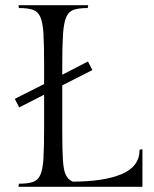

<svg xmlns="http://www.w3.org/2000/svg" viewBox="-20 -720 594 740"><path d="M54 -306 37 -339 150 -396V-474Q150 -547 147.5 -590Q145 -633 135.5 -654.5Q126 -676 106.5 -682.5Q87 -689 53 -689L51 -700H320L318 -689Q284 -689 264.5 -682.5Q245 -676 235.5 -654.5Q226 -633 223 -590Q220 -547 220 -474V-432L319 -483L336 -450L220 -391V-211Q220 -142 222.5 -103Q225 -64 233.5 -46Q242 -28 260 -20Q380 -20 449 -49Q518 -78 518 -143L529 -145V0H51L53 -12Q87 -12 106.5 -18.5Q126 -25 135.5 -46Q145 -67 147.5 -110Q150 -153 150 -226V-355Z"/></svg>

Font: Gilda Display
Style: Regular
Weight: 400
Designer: Eduardo Rodriguez Tunni
Foundry: Eduardo Rodriguez Tunni
Version: Version 1.002; ttfautohint (v1.8.4.7-5d5b);gftools[0.9.22]